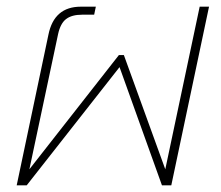

<svg xmlns="http://www.w3.org/2000/svg" viewBox="-20 -555 663 575"><path d="M125 -451Q142 -535 222 -535H267L262 -511H226Q195 -511 178 -498Q161 -485 154 -453L68 -48L336 -390H351L475 -48L578 -535H606L493 0H465L338 -354L60 0H30Z"/></svg>

Font: Prompt Thin
Style: Italic
Weight: 250
Italic angle: -12°
Designer: Katatrad Team
Foundry: CadsonDemak
Version: Version 1.001